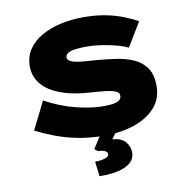

<svg xmlns="http://www.w3.org/2000/svg" viewBox="-100 -819 1157 1165"><g transform="rotate(-10 478.5 -236.5)"><path d="M494 10Q402 10 325.5 -5.5Q249 -21 187.5 -45Q126 -69 76 -94L161 -265Q256 -213 350 -190Q444 -167 515 -167Q535 -167 561.5 -169Q588 -171 608 -180.5Q628 -190 628 -213Q628 -224 621 -231.5Q614 -239 599 -244Q584 -249 561.5 -252.5Q539 -256 508 -258.5Q477 -261 437 -264Q365 -269 306.5 -285.5Q248 -302 206 -329Q164 -356 141 -394.5Q118 -433 118 -482Q118 -540 147 -584.5Q176 -629 227.5 -659Q279 -689 346 -704.5Q413 -720 489 -720Q568 -720 630.5 -707Q693 -694 740.5 -674.5Q788 -655 819 -637L730 -490Q697 -506 653.5 -517Q610 -528 565 -534.5Q520 -541 480 -541Q442 -541 412 -537.5Q382 -534 364.5 -524.5Q347 -515 347 -497Q347 -481 366 -472Q385 -463 413.5 -459Q442 -455 471.5 -453.5Q501 -452 521 -450Q581 -445 640.5 -436.5Q700 -428 748.5 -407Q797 -386 826 -344.5Q855 -303 855 -232Q855 -154 807 -100Q759 -46 677 -18Q595 10 494 10ZM419 247 408 156Q426 156 446 153Q466 150 480 143Q494 136 494 125Q494 115 486.5 108.5Q479 102 466.5 99Q454 96 437 96L416 80L483 -24H582L534 40Q588 44 613.5 72.5Q639 101 639 139Q639 173 618.5 194.5Q598 216 564.5 228Q531 240 493 244Q455 248 419 247Z"/></g></svg>

Font: Lexend Zetta Black
Style: Regular
Weight: 900
Designer: Bonnie Shaver-Troup, Thomas Jockin
Foundry: Lexend
Version: Version 1.007